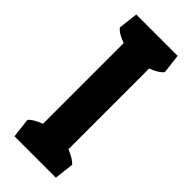

<svg xmlns="http://www.w3.org/2000/svg" viewBox="-226 -730 769 769"><g transform="rotate(45 159.0 -345.0)"><path d="M31.7 -606.9 41.5 -689.9H275.9L285.6 -606.9Q269.5 -587.9 231 -573.2V-116.2Q269.5 -100.6 285.6 -83L275.9 0H41.5L31.7 -83Q44.9 -100.1 86.9 -116.2V-573.2Q45.4 -587.9 31.7 -606.9Z"/></g></svg>

Font: Odor Mean Chey
Style: Regular
Weight: 400
Designer: Danh Hong
Version: Version 8.002; ttfautohint (v1.8.3)